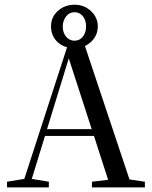

<svg xmlns="http://www.w3.org/2000/svg" viewBox="-20 -809 655 829"><path d="M10.3 0V-24.4L85 -36.6L269.5 -605Q237.8 -613.3 219 -637.7Q200.2 -662.1 200.2 -694.8Q200.2 -735.4 230 -762Q259.8 -788.6 301.8 -788.6Q343.8 -788.6 373 -761Q402.3 -733.4 402.3 -694.8Q402.3 -666.5 387 -644.3Q371.6 -622.1 346.7 -610.4L539.1 -34.2L605.5 -24.4V0H377V-24.4L446.8 -32.7L385.7 -222.2H174.3L117.2 -36.6L190.9 -24.4V0ZM301.8 -633.3Q324.2 -633.3 337.9 -650.9Q351.6 -668.5 351.6 -694.8Q351.6 -722.7 337.4 -739.5Q323.2 -756.3 301.8 -756.3Q279.3 -756.3 265.1 -737.8Q251 -719.2 251 -694.8Q251 -668 265.4 -650.6Q279.8 -633.3 301.8 -633.3ZM276.9 -557.1 183.1 -251.5H376Z"/></svg>

Font: Elstob 18pt
Style: Regular
Weight: 400
Designer: Peter S. Baker
Version: Version 1.015